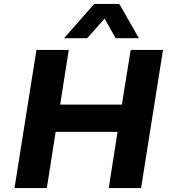

<svg xmlns="http://www.w3.org/2000/svg" viewBox="-20 -960 876 980"><path d="M54 0 166 -705H331L287 -426H602L647 -705H812L700 0H535L580 -287H264L219 0ZM307 -765 461 -940H589L689 -765H570L514 -865L425 -765Z"/></svg>

Font: Nunito Sans 6pt ExtraBold
Style: Italic
Weight: 800
Italic angle: -9°
Version: Version 3.101;gftools[0.9.27]